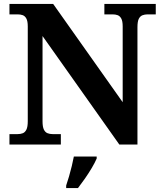

<svg xmlns="http://www.w3.org/2000/svg" viewBox="-20 -734 828 975"><path d="M28 0V-53H70Q84.3 -53 95.8 -57.5Q107.3 -62 114.2 -76Q121 -90 121 -118V-600Q121 -626.9 113.8 -639.9Q106.7 -652.9 95.2 -657Q83.7 -661 70 -661H28V-714H250L603 -215V-600Q603 -626.9 595.8 -639.9Q588.7 -652.9 577.2 -657Q565.7 -661 552 -661H510V-714H771V-661H729Q715.3 -661 703.5 -656.5Q691.7 -652 684.8 -638.4Q678 -624.9 678 -596V0H586L196 -551V-118Q196 -90 202.8 -76Q209.7 -62 221.5 -57.5Q233.3 -53 247 -53H289V0ZM316 208Q323 188 330.5 162Q338 136 344.5 109.5Q351 83 355 61H471V71Q462 92 446 119Q430 146 411.5 172.5Q393 199 376 221H316Z"/></svg>

Font: Noto Serif Tamil
Style: Regular
Weight: 400
Designer: Indian Type Foundry, Tom Grace, and the Monotype Design Team
Foundry: Monotype Imaging Inc.
Version: Version 2.003